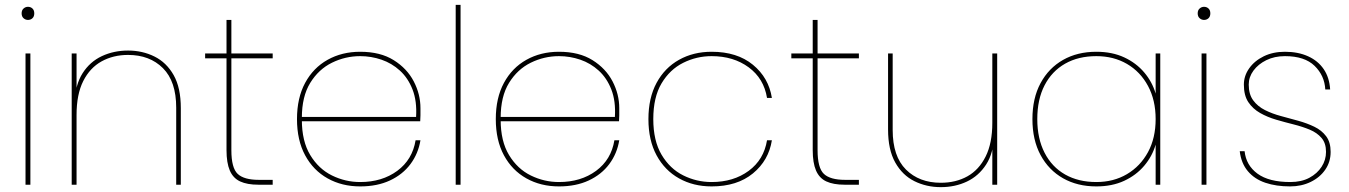

<svg xmlns="http://www.w3.org/2000/svg" viewBox="-20 -760 5552 790"><path d="M85 0V-540H105V0ZM95 -678Q85 -678 77 -685Q69 -692 69 -705Q69 -718 77 -725Q85 -732 95 -732Q106 -732 113.5 -725Q121 -718 121 -705Q121 -692 113.5 -685Q106 -678 95 -678Z M275 0V-540H295V0ZM705 0V-317Q705 -425 650.5 -479.5Q596 -534 507 -534Q446 -534 398 -507.5Q350 -481 322.5 -426.5Q295 -372 295 -287L287 -340Q290 -412 320 -459Q350 -506 399 -529Q448 -552 507 -552Q566 -552 615.5 -527.5Q665 -503 694.5 -451Q724 -399 724 -315V0Z M912 -142V-678H932V-142Q932 -69 958 -44.5Q984 -20 1045 -20H1102V0H1043Q997 0 968 -13.5Q939 -27 925.5 -58.5Q912 -90 912 -142ZM1102 -520H824V-540H1102Z M1212 -261V-279H1692Q1696 -344 1677.5 -391.5Q1659 -439 1625.5 -469.5Q1592 -500 1549.5 -514.5Q1507 -529 1462 -529Q1401 -529 1346 -502Q1291 -475 1256.5 -419Q1222 -363 1222 -275V-267Q1222 -179 1256.5 -122Q1291 -65 1346 -38Q1401 -11 1462 -11Q1552 -11 1614.5 -57Q1677 -103 1690 -183H1710Q1701 -128 1669 -85Q1637 -42 1584.5 -17.5Q1532 7 1462 7Q1387 7 1328 -26Q1269 -59 1235.5 -121Q1202 -183 1202 -270Q1202 -357 1235.5 -419Q1269 -481 1328 -514Q1387 -547 1462 -547Q1545 -547 1600 -512.5Q1655 -478 1682.5 -425Q1710 -372 1710 -315Q1710 -296 1710 -285.5Q1710 -275 1709 -261Z M1855 0V-740H1875V0Z M2030 -261V-279H2510Q2514 -344 2495.5 -391.5Q2477 -439 2443.5 -469.5Q2410 -500 2367.5 -514.5Q2325 -529 2280 -529Q2219 -529 2164 -502Q2109 -475 2074.5 -419Q2040 -363 2040 -275V-267Q2040 -179 2074.5 -122Q2109 -65 2164 -38Q2219 -11 2280 -11Q2370 -11 2432.5 -57Q2495 -103 2508 -183H2528Q2519 -128 2487 -85Q2455 -42 2402.5 -17.5Q2350 7 2280 7Q2205 7 2146 -26Q2087 -59 2053.5 -121Q2020 -183 2020 -270Q2020 -357 2053.5 -419Q2087 -481 2146 -514Q2205 -547 2280 -547Q2363 -547 2418 -512.5Q2473 -478 2500.5 -425Q2528 -372 2528 -315Q2528 -296 2528 -285.5Q2528 -275 2527 -261Z M2648 -270Q2648 -357 2681.5 -419Q2715 -481 2774 -514Q2833 -547 2908 -547Q3013 -547 3078 -493.5Q3143 -440 3156 -357H3136Q3123 -437 3060.5 -483Q2998 -529 2908 -529Q2846 -529 2791 -501.5Q2736 -474 2702 -417Q2668 -360 2668 -270Q2668 -181 2702 -123.5Q2736 -66 2791 -38.5Q2846 -11 2908 -11Q2998 -11 3060.5 -57Q3123 -103 3136 -183H3156Q3143 -100 3078 -46.5Q3013 7 2908 7Q2833 7 2774 -26Q2715 -59 2681.5 -121Q2648 -183 2648 -270Z M3324 -142V-678H3344V-142Q3344 -69 3370 -44.5Q3396 -20 3457 -20H3514V0H3455Q3409 0 3380 -13.5Q3351 -27 3337.5 -58.5Q3324 -90 3324 -142ZM3514 -520H3236V-540H3514Z M4083 -540V0H4063V-540ZM3653 -540V-225Q3653 -117 3707.5 -62.5Q3762 -8 3851 -8Q3913 -8 3960.5 -34.5Q4008 -61 4035.5 -116Q4063 -171 4063 -255L4070 -202Q4068 -130 4037.5 -83Q4007 -36 3958.5 -13Q3910 10 3851 10Q3792 10 3742.5 -14.5Q3693 -39 3663.5 -91.5Q3634 -144 3634 -227V-540Z M4228 -270Q4228 -356 4261.5 -418Q4295 -480 4354 -513.5Q4413 -547 4491 -547Q4556 -547 4605.5 -524Q4655 -501 4688 -462Q4721 -423 4735 -375V-540H4754V0H4735V-165Q4721 -117 4688 -78Q4655 -39 4605.5 -16Q4556 7 4491 7Q4413 7 4354 -26.5Q4295 -60 4261.5 -122Q4228 -184 4228 -270ZM4735 -270Q4735 -348 4703.5 -406.5Q4672 -465 4617 -497Q4562 -529 4491 -529Q4417 -529 4362.5 -498Q4308 -467 4278 -409Q4248 -351 4248 -270Q4248 -190 4278 -131.5Q4308 -73 4362.5 -42Q4417 -11 4491 -11Q4562 -11 4617 -43.5Q4672 -76 4703.5 -134Q4735 -192 4735 -270Z M4924 0V-540H4944V0ZM4934 -678Q4924 -678 4916 -685Q4908 -692 4908 -705Q4908 -718 4916 -725Q4924 -732 4934 -732Q4945 -732 4952.5 -725Q4960 -718 4960 -705Q4960 -692 4952.5 -685Q4945 -678 4934 -678Z M5288 7Q5231 7 5186.5 -8Q5142 -23 5114.5 -55.5Q5087 -88 5081 -138H5101Q5107 -80 5154 -45.5Q5201 -11 5289 -11Q5335 -11 5367.5 -28.5Q5400 -46 5418 -74Q5436 -102 5436 -135Q5436 -171 5417.5 -192.5Q5399 -214 5369 -226.5Q5339 -239 5303 -248Q5267 -257 5231 -267.5Q5195 -278 5165 -295Q5135 -312 5116.5 -339.5Q5098 -367 5098 -412Q5098 -448 5120 -479Q5142 -510 5180 -528.5Q5218 -547 5267 -547Q5321 -547 5362 -528.5Q5403 -510 5426.5 -475.5Q5450 -441 5453 -392H5433Q5430 -449 5389 -489Q5348 -529 5267 -529Q5224 -529 5190.5 -512.5Q5157 -496 5137.5 -469.5Q5118 -443 5118 -412Q5118 -372 5136.5 -347Q5155 -322 5185 -307Q5215 -292 5250.5 -282.5Q5286 -273 5322 -263Q5358 -253 5388 -238.5Q5418 -224 5436.5 -199.5Q5455 -175 5455 -135Q5455 -94 5433 -62Q5411 -30 5373 -11.5Q5335 7 5288 7Z"/></svg>

Font: Poppins Devanagari Thin
Style: Regular
Weight: 100
Designer: Ninad Kale (Devanagari), Jonny Pinhorn (Latin)
Foundry: Indian Type Foundry
Version: 4.005